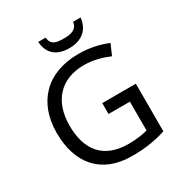

<svg xmlns="http://www.w3.org/2000/svg" viewBox="-211 -1065 1149 1222"><g transform="rotate(-30 364.0 -454.0)"><path d="M560 -918H505C498 -866 456 -855 404 -855C343 -855 309 -863 303 -918H249C254 -836 303 -784 402 -784C498 -784 553 -838 560 -918ZM407 -377V-297H564V-85C528 -76 487 -68 424 -68C232 -68 155 -186 155 -357C155 -535 255 -645 426 -645C494 -645 559 -626 610 -604L644 -682C583 -708 511 -724 431 -724C197 -724 61 -580 61 -357C61 -131 181 10 403 10C503 10 577 -2 654 -27V-377Z"/></g></svg>

Font: Noto Sans Bengali
Style: Regular
Weight: 400
Designer: Jelle Bosma - Monotype Design Team
Foundry: Monotype Imaging Inc.
Version: Version 2.003